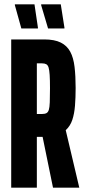

<svg xmlns="http://www.w3.org/2000/svg" viewBox="-20 -871 393 891"><path d="M32 0V-688H185Q233 -688 262 -673.5Q291 -659 306 -631Q321 -603 326 -560.5Q331 -518 331 -463Q331 -418 328 -380.5Q325 -343 315.5 -314.5Q306 -286 285 -267L348 0H226L174 -254L199 -237Q194 -236 187 -236Q180 -236 173 -236H151V0ZM151 -342H175Q188 -342 195.5 -346Q203 -350 206.5 -361Q210 -372 211 -396Q212 -420 212 -461Q212 -500 210.5 -523Q209 -546 205.5 -557.5Q202 -569 194.5 -573Q187 -577 175 -577H151ZM279 -739H203L171 -847V-851H262L279 -743ZM156 -739H79L49 -847V-851H140L156 -743Z"/></svg>

Font: Saira UltraCondensed ExtraBold
Style: Regular
Weight: 800
Width: 1
Designer: Hector Gatti with collaboration of the Omnibus-Type team
Foundry: Omnibus-Type
Version: Version 1.101